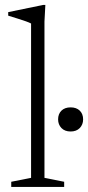

<svg xmlns="http://www.w3.org/2000/svg" viewBox="-20 -740 349 760"><path d="M156 -36 234 -20.5V0H24.5V-20.5L103 -36V-647Q96.5 -650.5 82.8 -655.5Q69 -660.5 50.5 -666.2Q32 -672 12.5 -678V-692L151 -720.5H159.5L156 -654.5ZM259.5 -219.5Q236.5 -219.5 223.2 -233.2Q210 -247 210 -267.5Q210 -289 223.2 -302Q236.5 -315 259.5 -315Q282.5 -315 295.8 -302Q309 -289 309 -267.5Q309 -247 295.8 -233.2Q282.5 -219.5 259.5 -219.5Z"/></svg>

Font: Newsreader 14pt Light
Style: Regular
Weight: 300
Designer: Hugues Gentile
Foundry: Production Type
Version: Version 1.003